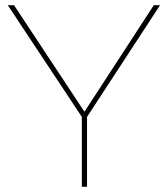

<svg xmlns="http://www.w3.org/2000/svg" viewBox="-20 -719 646 739"><path d="M596 -699H572L305 -289L34 -699H10L295 -269V0H315V-269Z"/></svg>

Font: Montserrat Thin
Style: Regular
Weight: 250
Designer: Julieta Ulanovsky
Foundry: Julieta Ulanovsky
Version: Version 4.000